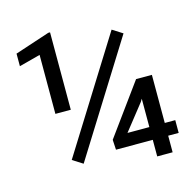

<svg xmlns="http://www.w3.org/2000/svg" viewBox="-104 -816 940 923"><g transform="rotate(-15 366.0 -354.5)"><path d="M223.6 -324.2H147V-617.7L41.5 -589.8V-652.3L214.8 -709.5H223.6ZM216.3 -57.6 165.5 -89.8 512.7 -645.5 563.5 -613.3ZM643.6 -146H695.8V-82.5H643.6V0H566.9V-82.5H383.8L380.9 -132.3L564.9 -385.3H643.6ZM458 -146H566.9V-287.1L558.6 -273.4Z"/></g></svg>

Font: Roboto-ThirdPerson-AD3FC
Style: ThirdPerson-AD3FC
Weight: 400
Designer: Google
Version: Version 2.137; 2017